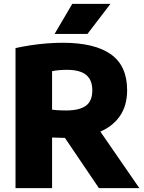

<svg xmlns="http://www.w3.org/2000/svg" viewBox="-20 -970 742 990"><path d="M60 0V-722Q95 -730 135.8 -736.2Q176.5 -742.5 219.2 -746Q262 -749.5 303.5 -749.5Q468 -749.5 551.8 -690Q635.5 -630.5 635.5 -505Q635.5 -424 596.5 -369.2Q557.5 -314.5 486.2 -286.8Q415 -259 318 -259Q299 -259 282.5 -259.8Q266 -260.5 248.5 -261V0ZM490 0 260 -340H464L698.5 0ZM322 -400.5Q389 -400.5 422.5 -424.5Q456 -448.5 456 -504.5Q456 -541 441.2 -564.5Q426.5 -588 397.5 -599Q368.5 -610 325 -610Q303.5 -610 284.5 -608.2Q265.5 -606.5 248.5 -603V-404.5Q261 -403 272.8 -402Q284.5 -401 296.8 -400.8Q309 -400.5 322 -400.5ZM261.5 -795 352.5 -950H549.5L431 -795Z"/></svg>

Font: Encode Sans Condensed Thin ExtraBold
Style: Regular
Weight: 800
Version: Version 3.002